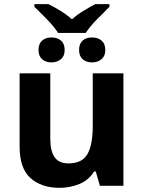

<svg xmlns="http://www.w3.org/2000/svg" viewBox="-20 -902 697 932"><path d="M262.2 -742.2Q241.2 -774.4 207.5 -808.6Q198.2 -818.4 188 -828.6Q177.7 -838.9 165.5 -850.8Q153.3 -862.8 147 -869.1V-881.8H215.8Q249 -864.7 274.9 -848.6Q303.2 -831.5 329.1 -808.1Q354.5 -831.1 384.8 -849.1Q411.6 -865.7 441.9 -881.8H511.2V-869.1Q502.4 -860.4 482.9 -840.3Q463.4 -820.3 451.7 -809.1Q419.4 -776.9 396 -742.2ZM184.6 -614.3Q167 -630.4 167 -659.2Q167 -689.5 184.6 -705.1Q201.7 -720.2 230 -720.2Q257.8 -720.2 275.9 -705.1Q293.9 -689.9 293.9 -659.2Q293.9 -629.9 275.9 -614.7Q257.3 -599.1 230 -599.1Q202.6 -599.1 184.6 -614.3ZM426.8 -599.1Q399.4 -599.1 381.3 -614.3Q363.8 -630.4 363.8 -659.2Q363.8 -689.5 381.3 -705.1Q398.4 -720.2 426.8 -720.2Q455.6 -720.2 472.7 -705.1Q491.2 -689.9 491.2 -659.2Q491.2 -629.9 472.7 -614.7Q454.6 -599.1 426.8 -599.1ZM579.1 -545.9V0H464.8L444.8 -69.8H437Q411.1 -27.8 365.2 -8.8Q319.3 9.8 269 9.8Q181.2 9.8 127.9 -37.6Q75.2 -85 75.2 -189.9V-545.9H224.1V-227.1Q224.1 -168.9 245.1 -138.7Q266.6 -108.9 312 -108.9Q379.4 -108.9 405.3 -155.3Q430.2 -202.1 430.2 -289.1V-545.9Z"/></svg>

Font: Droid Sans Thai
Style: Bold
Weight: 700
Designer: Steve Matteson
Foundry: Ascender Corporation
Version: Version 1.00